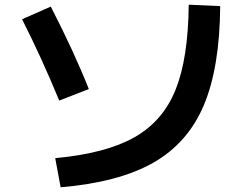

<svg xmlns="http://www.w3.org/2000/svg" viewBox="-20 -770 1040 817"><path d="M783 -750 917 -744Q915 -482 847 -321.5Q779 -161 632 -77.5Q485 6 238 27L215 -97Q430 -117 551.5 -185.5Q673 -254 727 -388Q781 -522 783 -750ZM196 -742Q294 -552 358 -391L232 -342Q158 -522 74 -688Z"/></svg>

Font: Enso
Style: Bold
Weight: 700
Designer: Coji Morishita
Foundry: UNDERFOREST DESIGN
Version: Version 1.000